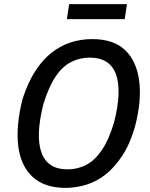

<svg xmlns="http://www.w3.org/2000/svg" viewBox="-20 -904 731 933"><path d="M298 9Q196 9 138 -45Q80 -99 68.5 -195.5Q57 -292 89 -421Q115 -502 151 -558Q187 -614 231.5 -648.5Q276 -683 325 -698.5Q374 -714 428 -714Q532 -714 588 -660.5Q644 -607 656.5 -510Q669 -413 635 -285Q611 -203 574 -147Q537 -91 493.5 -56.5Q450 -22 399.5 -6.5Q349 9 298 9ZM308 -81Q356 -81 397.5 -102Q439 -123 473.5 -172.5Q508 -222 534 -308Q573 -462 543.5 -543Q514 -624 416 -624Q369 -624 327 -603.5Q285 -583 251.5 -534Q218 -485 191 -399Q152 -244 181.5 -162.5Q211 -81 308 -81ZM305 -811 316 -884H597L586 -811Z"/></svg>

Font: Nunito Sans 7pt Condensed SemiBold
Style: Italic
Weight: 600
Width: 3
Italic angle: -9°
Designer: Vernon Adams
Foundry: Vernon Adams
Version: Version 3.101;gftools[0.9.27]